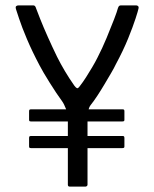

<svg xmlns="http://www.w3.org/2000/svg" viewBox="-20 -693 573 713"><path d="M316 -302Q310 -294 307.5 -279.5Q305 -265 305 -254V-7Q305 -4 302.5 -2Q300 0 297 0H239Q232 0 232 -7V-252Q232 -270 225 -288.5Q218 -307 210 -318Q201 -330 189 -348Q177 -366 164.5 -386Q152 -406 142 -423Q132 -440 127 -450Q99 -503 80 -548Q61 -593 51 -623.5Q41 -654 39 -660Q37 -667 40 -670Q43 -673 49 -673H104Q111 -673 114 -662Q118 -651 129.5 -622Q141 -593 157.5 -556Q174 -519 192 -482Q205 -456 221 -429Q237 -402 256 -375Q262 -367 266 -365.5Q270 -364 277 -374Q288 -388 299.5 -406Q311 -424 322.5 -443.5Q334 -463 342 -479Q360 -514 376 -552.5Q392 -591 403.5 -621Q415 -651 418 -663Q420 -669 422.5 -671Q425 -673 429 -673H486Q490 -673 493 -670Q496 -667 494 -660Q493 -654 483.5 -624.5Q474 -595 456 -550.5Q438 -506 410 -454Q404 -441 392.5 -421.5Q381 -402 368 -380Q355 -358 341.5 -337.5Q328 -317 316 -302ZM95 -242Q90 -242 89 -244Q88 -246 88 -249V-279Q88 -284 89.5 -285.5Q91 -287 96 -287H435Q439 -287 440.5 -285.5Q442 -284 442 -280V-248Q442 -245 440.5 -243.5Q439 -242 434 -242ZM95 -143Q90 -143 89 -145Q88 -147 88 -150V-180Q88 -185 89.5 -186.5Q91 -188 96 -188H435Q439 -188 440.5 -186.5Q442 -185 442 -180V-149Q442 -146 440.5 -144.5Q439 -143 434 -143Z"/></svg>

Font: Glory
Style: Regular
Weight: 400
Designer: Robert Leuschke
Foundry: Robert Leuschke
Version: Version 1.011